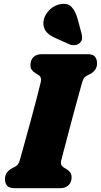

<svg xmlns="http://www.w3.org/2000/svg" viewBox="-20 -983 527 1003"><path d="M300 -145.5Q296.5 -129.5 300.2 -121.8Q304 -114 312.5 -108.5L326.5 -100Q340 -92 347 -82Q354 -72 354 -57Q354 -31.5 338.5 -15.8Q323 0 294.5 0H57Q26.5 0 16.2 -13.8Q6 -27.5 6 -48Q6 -68.5 17 -82.5Q28 -96.5 42 -103.5L57.5 -111.5Q68.5 -117 74 -124.5Q79.5 -132 85 -151.5Q95.5 -189.5 110.2 -242.8Q125 -296 140.8 -353.5Q156.5 -411 170.2 -464Q184 -517 193 -554.5Q199 -580 180.5 -591.5L166.5 -600Q153 -608 146 -618Q139 -628 139 -643Q139 -668.5 154.2 -684.2Q169.5 -700 198.5 -700H436Q466.5 -700 476.8 -686.2Q487 -672.5 487 -652Q487 -631.5 476 -617.5Q465 -603.5 451 -596.5L435.5 -588.5Q424 -582.5 418.8 -575.2Q413.5 -568 408 -548.5Q399 -517 386.8 -472.2Q374.5 -427.5 361.2 -378.2Q348 -329 335.8 -282.5Q323.5 -236 314 -199.5Q304.5 -163 300 -145.5ZM386 -882.5 405.5 -809.5Q409.5 -795.5 409 -782.8Q408.5 -770 397 -759Q386.5 -749 371.5 -747.2Q356.5 -745.5 344 -751L275.5 -781.5Q238.5 -797.5 222.8 -815.8Q207 -834 206.5 -863Q207 -893 230 -921.8Q253 -950.5 289 -960Q332 -970 353.5 -947Q375 -924 386 -882.5Z"/></svg>

Font: Fraunces 72pt SuperSoft Black
Style: Italic
Weight: 900
Italic angle: -16°
Version: Version 1.000;[b76b70a41]